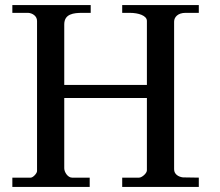

<svg xmlns="http://www.w3.org/2000/svg" viewBox="-20 -742 873 762"><path d="M29 -691H92C108 -690 127 -679 127 -659V-63C127 -54 111 -37 102 -37H29V0H336V-37H266C249 -37 235 -59 235 -74V-353H563V-66C563 -54 543 -37 532 -37H465V0H769V-37C759 -37 715 -38 706 -38C689 -40 671 -50 671 -70V-656C671 -674 686 -691 716 -691H769V-722H465V-691H495C530 -691 563 -680 563 -659V-405H235V-645C235 -687 272 -691 307 -691H340V-722H29Z"/></svg>

Font: MusAnalysis
Style: Regular
Weight: 400
Version: Version 2.0